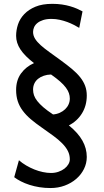

<svg xmlns="http://www.w3.org/2000/svg" viewBox="-20 -745 540 995"><path d="M341.8 -234.4Q341.8 -248 337.2 -262Q332.5 -275.9 321.3 -291Q310.1 -306.2 291.3 -322.8Q272.5 -339.4 244.6 -358.9Q224.1 -358.4 207 -352.5Q189.9 -346.7 177.5 -336.7Q165 -326.7 158.2 -312.5Q151.4 -298.3 151.4 -280.8Q151.4 -265.6 156.2 -251.2Q161.1 -236.8 173.1 -221.4Q185.1 -206.1 204.8 -189Q224.6 -171.9 254.9 -151.9Q273.9 -153.3 290 -160.6Q306.2 -168 317.6 -179Q329.1 -189.9 335.4 -204.1Q341.8 -218.3 341.8 -234.4ZM429.7 -250Q429.7 -197.8 404.8 -157.5Q379.9 -117.2 336.9 -95.2Q384.8 -56.2 407.2 -16.1Q429.7 23.9 429.7 68.4Q429.7 101.6 415 130.9Q400.4 160.2 375 182.1Q349.6 204.1 315.4 216.8Q281.2 229.5 241.7 229.5Q211.9 229.5 184.3 225.1Q156.7 220.7 132.6 212.9Q108.4 205.1 88.4 194.8Q68.4 184.6 53.7 173.3L78.1 85.4Q94.7 100.1 115.5 112.3Q136.2 124.5 158.2 133.3Q180.2 142.1 202.4 146.7Q224.6 151.4 244.1 151.4Q265.6 151.4 283.4 145Q301.3 138.7 314.2 128.7Q327.1 118.7 334.5 106Q341.8 93.3 341.8 80.6Q341.8 57.1 331.5 37.1Q321.3 17.1 302.2 -2.2Q283.2 -21.5 256.6 -41Q230 -60.5 197.8 -83Q164.6 -106 139.6 -127.2Q114.7 -148.4 97.7 -171.4Q80.6 -194.3 72 -220.5Q63.5 -246.6 63.5 -278.8Q63.5 -329.1 88.9 -364.3Q114.3 -399.4 156.2 -418Q108.4 -454.6 85.9 -488.8Q63.5 -522.9 63.5 -559.1Q63.5 -588.9 73.2 -618.4Q83 -647.9 105.5 -671.6Q127.9 -695.3 163.6 -710.2Q199.2 -725.1 251.5 -725.1Q277.8 -725.1 301 -721.7Q324.2 -718.3 343.5 -712.6Q362.8 -707 378.9 -700Q395 -692.9 407.7 -686L390.6 -600.6Q378.4 -607.9 362.8 -616Q347.2 -624 328.9 -630.9Q310.5 -637.7 289.8 -642.3Q269 -647 246.6 -647Q221.7 -647 203.6 -641.1Q185.5 -635.3 173.8 -625.7Q162.1 -616.2 156.7 -604Q151.4 -591.8 151.4 -579.6Q151.4 -561 161.6 -544.4Q171.9 -527.8 190.9 -510.7Q210 -493.7 236.6 -474.6Q263.2 -455.6 295.4 -432.1Q328.1 -408.2 353.3 -387.2Q378.4 -366.2 395.5 -344.7Q412.6 -323.2 421.1 -300.3Q429.7 -277.3 429.7 -250Z"/></svg>

Font: Andika FrenchTight
Style: Regular
Weight: 400
Designer: Victor Gaultney, Annie Olsen, Julie Remington, Don Collingsworth, Eric Hays, Becca Hirsbrunner
Foundry: SIL International
Version: Version 5.000 ; Dig1 Dig4Opn Dig7 LnSpcTght